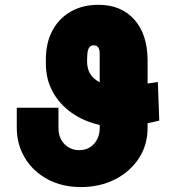

<svg xmlns="http://www.w3.org/2000/svg" viewBox="-20 -757 721 787"><path d="M627 -420.9 632.8 -262.7Q619.1 -259.3 607.2 -256.6Q595.2 -253.9 585 -252V-233.4Q585 -162.1 548.6 -107.2Q512.2 -52.2 450.4 -21.2Q388.7 9.8 311.5 9.8Q234.4 9.8 175 -22.2Q115.7 -54.2 82.3 -109.4Q48.8 -164.6 48.8 -233.4V-315.4H219.7V-233.4Q219.2 -192.4 243.7 -167Q268.1 -141.6 304.7 -141.6Q342.3 -141.6 365.5 -167.5Q388.7 -193.4 388.7 -233.4V-244.6Q322.8 -259.8 273.2 -294.9Q223.6 -330.1 195.8 -381.3Q168 -432.6 168 -496.1V-516.6Q168.5 -583 195.3 -632.6Q222.2 -682.1 270.5 -709.7Q318.8 -737.3 383.8 -737.3Q477.1 -737.3 531 -676.3Q585 -615.2 585 -508.8V-414.6Q594.2 -416 604.5 -417.5Q614.7 -418.9 627 -420.9ZM388.7 -419.9V-537.1Q388.7 -571.3 364.3 -571.3Q339.4 -571.3 337.9 -532.2L336.9 -508.8Q335.4 -446.3 388.7 -419.9Z"/></svg>

Font: Inter Display Black
Style: Regular
Weight: 900
Designer: Rasmus Andersson
Foundry: rsms
Version: Version 4.000;git-a52131595